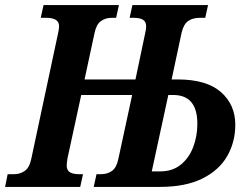

<svg xmlns="http://www.w3.org/2000/svg" viewBox="-55 -734 975 754"><path d="M-35 0 -25 -50H1Q24 -50 42.5 -63Q61 -76 68 -111L173 -603Q177 -620 177 -631Q177 -649 163.5 -656.5Q150 -664 128 -664H105L116 -714H412L401 -664H383Q359 -664 341 -651Q323 -638 316 -603L277 -422H477L515 -603Q519 -620 519 -630Q519 -649 506.5 -656.5Q494 -664 472 -664H454L465 -714H762L751 -664H729Q702 -664 684 -651.5Q666 -639 658 -605L619 -422H643Q756 -422 812.5 -372.5Q869 -323 869 -244Q869 -176 837 -120.5Q805 -65 739 -32.5Q673 0 573 0H313L324 -50H342Q367 -50 385 -63Q403 -76 410 -111L464 -361H264L210 -112Q207 -94 207 -84Q207 -65 219.5 -57.5Q232 -50 254 -50H271L260 0ZM625 -361H606L541 -61H575Q622 -61 654.5 -87Q687 -113 703.5 -156Q720 -199 720 -248Q720 -361 625 -361Z"/></svg>

Font: Noto Serif Condensed
Style: Bold Italic
Weight: 700
Width: 3
Italic angle: -12°
Designer: Monotype Design Team
Foundry: Monotype Imaging Inc.
Version: Version 2.014